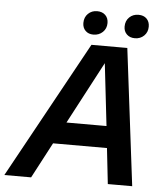

<svg xmlns="http://www.w3.org/2000/svg" viewBox="-121 -913 844 965"><g transform="rotate(5 301.0 -430.5)"><path d="M-63 0 316 -690H497L582 0H459L439 -180H167L72 0ZM225 -290H427L391 -604ZM530 -742Q505 -742 489.5 -757Q474 -772 474 -796Q474 -825 492.5 -843Q511 -861 539 -861Q565 -861 580 -846Q595 -831 595 -806Q595 -778 576.5 -760Q558 -742 530 -742ZM321 -742Q296 -742 281 -757Q266 -772 266 -796Q266 -825 284.5 -843Q303 -861 330 -861Q356 -861 371.5 -846Q387 -831 387 -806Q387 -778 368 -760Q349 -742 321 -742Z"/></g></svg>

Font: Radio Canada Big Medium
Style: Italic
Weight: 500
Italic angle: -12°
Designer: Étienne Aubert Bonn
Foundry: Coppers and Brasses
Version: Version 1.001